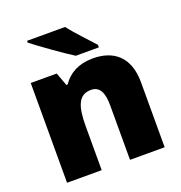

<svg xmlns="http://www.w3.org/2000/svg" viewBox="-136 -883 943 1000"><g transform="rotate(-20 335.0 -383.0)"><path d="M334 -766H123V-756C171 -718 281 -640 335 -606H463V-620C430 -657 368 -721 334 -766ZM413 -563C334 -563 279 -532 244 -480H237L210 -553H66V0H258V-242C258 -351 277 -412 348 -412C395 -412 415 -374 415 -302V0H607V-360C607 -502 527 -563 413 -563Z"/></g></svg>

Font: Noto Sans UI Black
Style: Regular
Weight: 900
Designer: Monotype Design Team
Foundry: Monotype Imaging Inc.
Version: Version 1.901